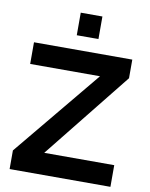

<svg xmlns="http://www.w3.org/2000/svg" viewBox="-98 -986 823 1056"><g transform="rotate(10 313.5 -457.5)"><path d="M30 -104 431 -589H41V-710H590V-606L202 -121H593V0H30ZM266 -789V-915H387V-789Z"/></g></svg>

Font: IngvarSans
Style: Bold
Weight: 700
Version: Version 3.000